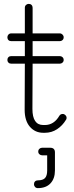

<svg xmlns="http://www.w3.org/2000/svg" viewBox="-20 -679 380 989"><path d="M286 -83Q292 -92 303 -92Q311 -92 317 -86Q323 -80 323 -72Q323 -65 320 -62Q302 -32 274 -13.5Q246 5 211 5H203Q161 5 134 -26Q107 -57 107 -114L108 -351H38Q29 -351 23.5 -356.5Q18 -362 18 -370Q18 -379 23.5 -384.5Q29 -390 38 -390H108V-467H38Q29 -467 23.5 -472.5Q18 -478 18 -487Q18 -495 23.5 -501Q29 -507 38 -507H108V-639Q108 -648 114 -653.5Q120 -659 128 -659Q137 -659 142.5 -653.5Q148 -648 148 -639V-507H288Q296 -507 302 -501Q308 -495 308 -487Q308 -478 302 -472.5Q296 -467 288 -467H148V-390H288Q296 -390 302 -384.5Q308 -379 308 -370Q308 -362 302 -356.5Q296 -351 288 -351H148L147 -118Q147 -35 203 -35H211Q258 -35 286 -83ZM175 290Q166 290 160.5 284Q155 278 155 270Q155 261 160.5 255.5Q166 250 175 250Q201 250 212 238Q223 226 223 199V121H197Q189 121 183 115.5Q177 110 177 102Q177 93 183 87.5Q189 82 197 82H238Q263 82 263 106V199Q263 241 240 265.5Q217 290 175 290Z"/></svg>

Font: Libertine Sup Light
Style: Regular
Weight: 300
Designer: Bastien Sozeau
Foundry: NBR — Bastien Sozeau
Version: Version 2.003; ttfautohint (v1.8.4.7-5d5b);gftools[0.9.33]